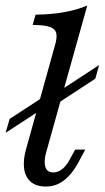

<svg xmlns="http://www.w3.org/2000/svg" viewBox="-25 -661 377 692"><path d="M136.3 -258.1 150 -307.3 332.3 -426.6 318.5 -377.4ZM-4.8 -182.3 9.7 -232.3 151.6 -325 138.7 -275.8ZM140.3 11.3Q104.8 11.3 85.1 -6.5Q65.3 -24.2 61.7 -55.2Q58.1 -86.3 69.4 -125L172.6 -496Q181.5 -525 177.8 -541.1Q174.2 -557.3 154 -564.1Q133.9 -571 92.7 -571L103.2 -608.1Q161.3 -608.9 207.3 -617.3Q253.2 -625.8 289.5 -641.1L141.9 -113.7Q132.3 -80.6 138.3 -60.1Q144.4 -39.5 166.9 -39.5Q184.7 -39.5 200.8 -52.8Q216.9 -66.1 229.8 -92.7L246 -121.8H282.3L263.7 -87.1Q248.4 -56.5 229.8 -34.3Q211.3 -12.1 189.5 -0.4Q167.7 11.3 140.3 11.3Z"/></svg>

Font: Playfair 9pt
Style: Italic
Weight: 400
Italic angle: -15.6°
Designer: Claus Eggers Sørensen
Foundry: Claus Eggers Sørensen
Version: Version 2.001;gftools[0.9.30]